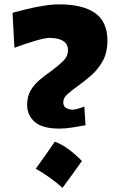

<svg xmlns="http://www.w3.org/2000/svg" viewBox="-20 -871 558 898"><path d="M258.8 -269.5Q178.7 -269.5 142.8 -300.5Q106.9 -331.5 106.9 -381.3Q106.9 -419.4 122.8 -447Q138.7 -474.6 164.1 -496.3Q189.5 -518.1 217.8 -537.6Q249 -560.5 273.4 -583.5Q297.9 -606.4 297.9 -636.7Q297.9 -692.4 211.9 -693.8Q191.9 -693.8 145 -680.2Q98.1 -666.5 47.4 -647.5L38.6 -811.5Q64 -818.4 102.1 -827.6Q140.1 -836.9 181.4 -843.8Q222.7 -850.6 257.3 -850.6Q366.7 -850.6 424.6 -810.1Q482.4 -769.5 482.4 -681.2Q482.4 -624.5 460 -584.7Q437.5 -544.9 405.3 -517.1Q373 -489.3 343.3 -468.3Q315.9 -448.7 295.9 -430.9Q275.9 -413.1 275.9 -393.1Q275.9 -372.6 289.6 -365.7Q303.2 -358.9 318.8 -357.9Q327.1 -357.9 344 -362.5Q360.8 -367.2 374.5 -372.6L379.9 -285.2Q359.4 -281.2 323 -275.4Q286.6 -269.5 258.8 -269.5ZM236.4 -208.5Q271.8 -195.1 303.5 -170.9Q335.2 -146.8 363.1 -117.8Q341.1 -87.2 318.5 -55.7Q296 -24.3 272.4 7.4Q245 -16.8 213.8 -39.4Q182.7 -61.9 147.2 -81.8Q170.8 -114 192.9 -145.7Q214.9 -177.4 236.4 -208.5Z"/></svg>

Font: Pinar DS1 ExtraBold
Style: Regular
Weight: 800
Designer: Amin Abedi
Version: Version 3.000